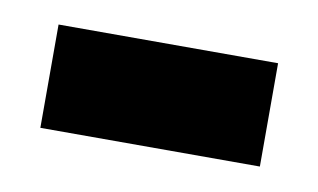

<svg xmlns="http://www.w3.org/2000/svg" viewBox="-31 -754 340 205"><g transform="rotate(10 139.0 -652.0)"><path d="M20 -596V-708H258V-596Z"/></g></svg>

Font: Bricolage Grotesque 24pt Condensed ExtraBold
Style: Regular
Weight: 800
Width: 3
Designer: Mathieu Triay
Foundry: Atelier Triay
Version: Version 1.001;gftools[0.9.33.dev8+g029e19f]